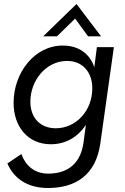

<svg xmlns="http://www.w3.org/2000/svg" viewBox="-20 -729 628 961"><path d="M220 212C355 212 459 150 482 -10L550 -493H465L452 -392.5C430.5 -458 376 -501 294 -501C153 -501 48 -365 48 -214C48 -96 119 -7 234 -7C304.5 -7 367 -39 410 -104.5L398 -15C381 105 302 140 221 140C151 140 107 98 87 42L17 89C48 162 115 212 220 212ZM132 -220C132 -325 209 -424 316 -424C394 -424 442 -367 442 -287C442 -175 361 -87 259 -87C180 -87 132 -141 132 -220ZM196 -547H265L356 -636L421 -547H486L363 -709Z"/></svg>

Font: HK Grotesk
Style: Italic
Weight: 400
Italic angle: -16°
Designer: Alfredo Marco Pradil
Foundry: Hanken Design Co.
Version: Version 3.001;FEAKit 1.0